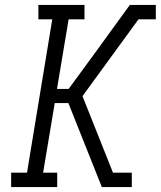

<svg xmlns="http://www.w3.org/2000/svg" viewBox="-20 -755 649 775"><path d="M25 0V-58H89L191 -677H135V-735H321V-677H257L210 -396H257L361 -538L504 -735H609V-677H539L313 -367L436 -58H512V0H391L256 -339H201L154 -58H211V0Z"/></svg>

Font: Iosevka Slab Light Extended
Style: Italic
Weight: 300
Width: 7
Italic angle: -9°
Monospace: yes
Designer: Belleve Invis
Foundry: Belleve Invis
Version: Version 11.1.0; ttfautohint (v1.8.3)